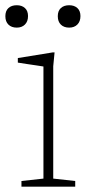

<svg xmlns="http://www.w3.org/2000/svg" viewBox="-33 -696 334 716"><path d="M170.5 -500.5 165.5 -449V-30L247.5 -21V0H47V-21L129 -30V-448Q123.5 -449 106.5 -451.5Q89.5 -454 69.2 -457Q49 -460 33.5 -462.5V-479.5L163 -500.5ZM29.5 -593Q10 -593 -1.5 -604.2Q-13 -615.5 -13 -635.5Q-13 -655.5 -1.5 -666Q10 -676.5 29.5 -676.5Q48.5 -676.5 60 -666Q71.5 -655.5 71.5 -636Q71.5 -616 60 -604.5Q48.5 -593 29.5 -593ZM225 -593Q205.5 -593 194 -604.2Q182.5 -615.5 182.5 -635.5Q182.5 -655.5 194 -666Q205.5 -676.5 225 -676.5Q244 -676.5 255.5 -666Q267 -655.5 267 -636Q267 -616 255.5 -604.5Q244 -593 225 -593Z"/></svg>

Font: Newsreader 9pt ExtraLight
Style: Regular
Weight: 250
Designer: Hugues Gentile
Foundry: Production Type
Version: Version 1.003